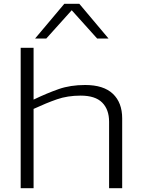

<svg xmlns="http://www.w3.org/2000/svg" viewBox="-20 -992 753 1012"><path d="M89 0V-740H157V-467Q228 -501 289.5 -522.5Q351 -544 429 -544Q526 -544 575 -497.5Q624 -451 624 -368V0H555V-350Q555 -415 518.5 -451.5Q482 -488 405 -488Q336 -488 280 -468.5Q224 -449 157 -418V0ZM165 -789 319 -972H398L552 -789H492L358 -938L224 -789Z"/></svg>

Font: Georama Extended Light
Style: Regular
Weight: 300
Width: 7
Designer: Jean-Baptiste Levee
Foundry: Production Type
Version: Version 1.000